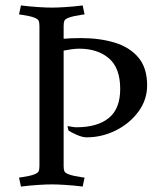

<svg xmlns="http://www.w3.org/2000/svg" viewBox="-20 -678 577 706"><path d="M214 -492 140 -532Q172 -532 206.5 -535Q241 -538 277 -538Q346 -538 401 -521.5Q456 -505 488.5 -467Q521 -429 521 -364Q521 -311 489 -267.5Q457 -224 406 -198.5Q355 -173 298 -173Q283 -173 261.5 -182.5Q240 -192 232 -198L228 -214Q233 -214 243 -212Q253 -210 261 -210Q338 -210 380 -244Q422 -278 422 -351Q422 -428 380.5 -463.5Q339 -499 271 -499Q258 -499 241 -496.5Q224 -494 214 -492ZM214 -582V-68Q214 -55 216.5 -49Q219 -43 230 -38Q240 -34 254 -31Q268 -28 279.5 -26.5Q291 -25 291 -25L284 8Q253 4 221.5 2Q190 0 170 0Q151 0 120 2Q89 4 57 8L50 -25Q50 -25 61 -26.5Q72 -28 86 -31Q100 -34 109 -38Q120 -43 122.5 -49Q125 -55 125 -68V-582Q125 -595 122.5 -601Q120 -607 109 -612Q100 -616 86 -619Q72 -622 61 -623.5Q50 -625 50 -625L57 -658Q89 -654 120 -652Q151 -650 170 -650Q190 -650 221.5 -652Q253 -654 284 -658L291 -625Q291 -625 279.5 -623.5Q268 -622 254 -619Q240 -616 230 -612Q219 -607 216.5 -601Q214 -595 214 -582Z"/></svg>

Font: Buenard
Style: Regular
Weight: 400
Version: Version 2.000